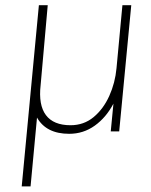

<svg xmlns="http://www.w3.org/2000/svg" viewBox="-20 -490 564 716"><path d="M61 205 125 -470.5H158L131.5 -172.5Q123 -98.5 151.2 -60.8Q179.5 -23 243 -23Q292.5 -23 329 -53.2Q365.5 -83.5 387.5 -132.2Q409.5 -181 414.5 -236L436.5 -470.5H469.5L424.5 0H393L403 -103.5Q376 -52 333.5 -21.5Q291 9 238 9Q152.5 9 118 -51.5L94 205Z"/></svg>

Font: Karla ExtraLight
Style: Italic
Weight: 250
Italic angle: -8°
Designer: Jonathan Pinhorn
Version: Version 2.004;gftools[0.9.33]